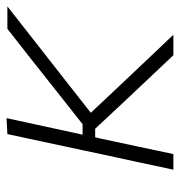

<svg xmlns="http://www.w3.org/2000/svg" viewBox="-2 -534 537 572"><g transform="rotate(-90 266.0 -248.5)"><path d="M46 0Q58 -56 69 -107.8Q80 -159.5 93.5 -220.5L104 -270.5Q117.5 -333 128.8 -386Q140 -439 152 -494.5L199.5 -497Q187.5 -441.5 175.8 -387.5Q164 -333.5 151 -273.5L150.5 -270.5H181.5L281 -349Q327 -385.5 373.2 -422Q419.5 -458.5 465.5 -494.5H532.5Q477.5 -451.5 422.8 -408.5Q368 -365.5 313 -322.5L215.5 -246L285.5 -171.5Q326 -128.5 366.8 -85.5Q407.5 -42.5 448 0H387Q353 -36 319.2 -71.8Q285.5 -107.5 251.5 -143.5L168 -233H142.5L138.5 -216Q126 -157 115 -106Q104 -55 92.5 0Z"/></g></svg>

Font: Commissioner ExtraLight
Style: Italic
Weight: 200
Italic angle: -12°
Designer: Kostas Bartsokas
Foundry: Kostas Bartsokas
Version: Version 1.000; ttfautohint (v1.8.3)